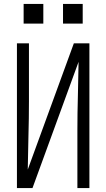

<svg xmlns="http://www.w3.org/2000/svg" viewBox="-20 -955 540 975"><path d="M66 0V-735H127V-441Q127 -354 124.5 -267Q122 -180 121 -94L355 -735H434V0H373V-294Q373 -381 375.5 -468Q378 -555 379 -641L145 0ZM300 -835V-935H400V-835ZM100 -835V-935H200V-835Z"/></svg>

Font: Iosevka Fixed SS04 Light
Style: Regular
Weight: 300
Monospace: yes
Designer: Belleve Invis
Foundry: Belleve Invis
Version: Version 32.5.0